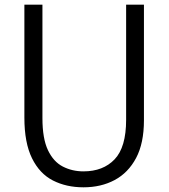

<svg xmlns="http://www.w3.org/2000/svg" viewBox="-20 -788 719 819"><path d="M336 11Q263 11 206 -18Q149 -47 116.5 -113Q84 -179 84 -286V-768H161V-284Q161 -197 184.5 -147.5Q208 -98 248 -77.5Q288 -57 336 -57Q420 -57 469 -108.5Q518 -160 518 -277V-768H594V-275Q594 -177 560.5 -114Q527 -51 469 -20Q411 11 336 11Z"/></svg>

Font: Yaldevi
Style: Regular
Weight: 400
Designer: Sol Matas, Rajitha Manaperi, Kosala Senevirathne
Foundry: Mooniak
Version: Version 1.100